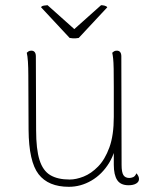

<svg xmlns="http://www.w3.org/2000/svg" viewBox="-20 -707 591 739"><path d="M430 -512Q438 -512 442.5 -506.5Q447 -501 447 -490L448 -72Q448 -44 455 -33Q462 -22 478 -22Q484 -22 492 -25Q500 -28 505 -40Q515 -29 515 -18Q515 -7 504 -0.5Q493 6 475 6Q444 6 431 -14Q418 -34 418 -73V-177L431 -185Q427 -124 400 -80Q373 -36 332 -12Q291 12 245 12Q166 12 128.5 -36.5Q91 -85 90 -207L89 -417Q89 -447 87.5 -469.5Q86 -492 83 -504Q86 -507 90 -509.5Q94 -512 101 -512Q109 -512 113.5 -506.5Q118 -501 118 -490L119 -206Q119 -133 132 -91.5Q145 -50 173.5 -33Q202 -16 248 -16Q273 -16 302 -27.5Q331 -39 357.5 -66Q384 -93 401 -139.5Q418 -186 418 -257Q418 -328 418 -372Q418 -416 417.5 -442Q417 -468 415.5 -481.5Q414 -495 412 -504Q415 -507 419 -509.5Q423 -512 430 -512ZM163 -687 266 -595 369 -687Q374 -687 381.5 -685.5Q389 -684 393 -679L283 -561Q277 -560 271.5 -559.5Q266 -559 260 -559.5Q254 -560 248 -561L138 -679Q140 -684 149.5 -685.5Q159 -687 163 -687Z"/></svg>

Font: Arima Thin
Style: Regular
Weight: 100
Designer: Joana Correia and Natanael Gama
Foundry: NDISCOVER
Version: Version 1.101;gftools[0.9.23]